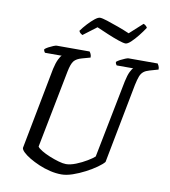

<svg xmlns="http://www.w3.org/2000/svg" viewBox="-96 -991 951 1073"><g transform="rotate(10 379.0 -454.5)"><path d="M324.9 0Q293 0 259.8 -7.9Q226.6 -15.8 196 -28.9Q165.3 -42.1 140.9 -56.7Q116.5 -71.4 102.3 -85.2Q88.1 -99 87.9 -109L177 -573Q184.8 -607.5 194.9 -628.4Q205.1 -649.4 211.9 -653.6H116.8Q115 -655.6 112.2 -660.5Q109.3 -665.4 109.3 -672.4Q115.8 -678.9 129.1 -686.1Q142.4 -693.2 155.6 -698.6Q168.9 -704 174.9 -704H361Q364.5 -700.2 368.6 -691.7Q372.7 -683.1 372.5 -671.4L325.6 -658.4Q295.1 -650.1 281.4 -633.5Q267.8 -616.8 259 -572.1L172.8 -131.3Q178.5 -122 198.2 -110Q217.9 -98 244.8 -87Q271.7 -76 297.2 -68.7Q322.7 -61.3 339.9 -61.3Q364.4 -61.3 396.5 -74Q428.6 -86.8 457 -104Q485.4 -121.1 496.8 -132.1L583.7 -573Q591.7 -610.3 601.4 -629.8Q611 -649.4 617.8 -653.6H523.8Q522 -655.6 519.1 -660.5Q516.2 -665.4 516.2 -672.4Q523.2 -679.1 536.9 -686.3Q550.5 -693.5 563.7 -698.7Q576.9 -704 581.6 -704H747.5Q750.3 -700 754.3 -691.8Q758.3 -683.6 758.3 -671.4L709.4 -657.4Q688.5 -651.6 676.3 -641.8Q664 -632 657 -614.2Q650 -596.3 643 -563.3L556.1 -111.6Q545.7 -98.4 519.1 -79.3Q492.5 -60.3 457.7 -42.1Q422.9 -23.9 387.8 -11.9Q352.7 0 324.9 0ZM550.1 -782.9Q538.5 -782.9 509.3 -792.8Q480.1 -802.7 445.2 -817.5Q410.2 -832.2 381.3 -845L305.4 -787.5Q301.4 -789.5 295 -794.2Q288.5 -798.9 285 -807.8Q300.2 -829.1 319.5 -849.9Q338.8 -870.7 356.9 -885.3Q375.1 -899.8 386.4 -899.8Q398.7 -899.8 427.9 -890.4Q457.1 -881 493.1 -867.9Q529.1 -854.8 558.4 -842L631.6 -908.6Q639.6 -905.8 645.6 -900Q651.5 -894.3 653.3 -889.7Q638 -866.4 618.3 -841.6Q598.5 -816.8 580.3 -799.8Q562.2 -782.9 550.1 -782.9Z"/></g></svg>

Font: Texturina Medium
Style: Italic
Weight: 500
Italic angle: -11°
Designer: Guillermo Torres Carreño
Foundry: Omnibus-Type
Version: Version 1.002